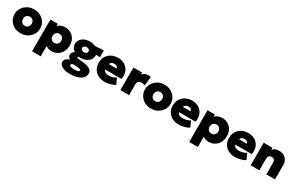

<svg xmlns="http://www.w3.org/2000/svg" viewBox="199 -2067 5822 3824"><g transform="rotate(30 3110.0 -155.5)"><path d="M317.5 15Q230.5 15 164.2 -22.5Q98 -60 60.8 -122.5Q23.5 -185 23.5 -260Q23.5 -314 44.8 -363.5Q66 -413 105.2 -451.5Q144.5 -490 198.5 -512.5Q252.5 -535 317.5 -535Q404.5 -535 470.8 -497.5Q537 -460 574.2 -397.5Q611.5 -335 611.5 -260Q611.5 -206 590.2 -156.5Q569 -107 529.8 -68.5Q490.5 -30 436.8 -7.5Q383 15 317.5 15ZM317.5 -155Q345.5 -155 368.2 -167.8Q391 -180.5 404.2 -204Q417.5 -227.5 417.5 -260Q417.5 -292.5 404.5 -316Q391.5 -339.5 368.8 -352.2Q346 -365 317.5 -365Q289 -365 266.2 -352.2Q243.5 -339.5 230.5 -316Q217.5 -292.5 217.5 -260Q217.5 -227.5 230.8 -204Q244 -180.5 266.8 -167.8Q289.5 -155 317.5 -155Z M697.5 210V-520H867.5V-469Q894.5 -500 937.8 -517.5Q981 -535 1033.5 -535Q1106.5 -535 1164.8 -501.8Q1223 -468.5 1256.8 -406.8Q1290.5 -345 1290.5 -260Q1290.5 -201 1271.2 -151Q1252 -101 1217 -63.8Q1182 -26.5 1134.2 -5.8Q1086.5 15 1029.5 15Q993 15 959.5 5Q926 -5 896.5 -26V210ZM996.5 -155Q1025 -155 1047.8 -167.8Q1070.5 -180.5 1083.5 -204Q1096.5 -227.5 1096.5 -260Q1096.5 -292.5 1083.2 -316Q1070 -339.5 1047.2 -352.2Q1024.5 -365 996.5 -365Q968.5 -365 945.8 -352.2Q923 -339.5 909.8 -316Q896.5 -292.5 896.5 -260Q896.5 -227.5 909.5 -204Q922.5 -180.5 945.2 -167.8Q968 -155 996.5 -155Z M1577.5 225Q1519.5 225 1472.5 215.5Q1425.5 206 1392 187.8Q1358.5 169.5 1340.5 143.8Q1322.5 118 1322.5 86Q1322.5 62 1336.2 40Q1350 18 1375.2 1.8Q1400.5 -14.5 1435.5 -22Q1407 -39.5 1393.8 -61.2Q1380.5 -83 1380.5 -110Q1380.5 -135 1395.5 -158Q1410.5 -181 1437.2 -199Q1464 -217 1499.2 -227Q1534.5 -237 1575.5 -235L1608.5 -164Q1582 -164.5 1566.8 -161.8Q1551.5 -159 1545 -153.5Q1538.5 -148 1538.5 -141Q1538.5 -133 1549.2 -126.5Q1560 -120 1594.5 -117L1683.5 -109Q1747 -103 1795 -87.2Q1843 -71.5 1869.8 -41.8Q1896.5 -12 1896.5 36Q1896.5 77 1874 111.8Q1851.5 146.5 1809.5 171.8Q1767.5 197 1708.8 211Q1650 225 1577.5 225ZM1609.5 104Q1659 104 1688.2 92.8Q1717.5 81.5 1717.5 63Q1717.5 48 1702.2 41Q1687 34 1651.5 31L1550.5 23Q1531.5 25.5 1518.2 31Q1505 36.5 1498.2 44.2Q1491.5 52 1491.5 61Q1491.5 74 1506 83.8Q1520.5 93.5 1547 98.8Q1573.5 104 1609.5 104ZM1599.5 -160Q1528 -160 1474.5 -184.8Q1421 -209.5 1391.2 -252Q1361.5 -294.5 1361.5 -348Q1361.5 -400 1391.8 -442.5Q1422 -485 1475.8 -510Q1529.5 -535 1599.5 -535Q1669 -535 1722.5 -510.2Q1776 -485.5 1806.2 -443.2Q1836.5 -401 1836.5 -348Q1836.5 -296 1806.8 -253.2Q1777 -210.5 1723.8 -185.2Q1670.5 -160 1599.5 -160ZM1599.5 -290Q1620 -290 1637 -297.5Q1654 -305 1664.2 -318Q1674.5 -331 1674.5 -348Q1674.5 -373.5 1652.5 -389.8Q1630.5 -406 1599.5 -406Q1578.5 -406 1561.5 -398.5Q1544.5 -391 1534.5 -378Q1524.5 -365 1524.5 -348Q1524.5 -322.5 1546.2 -306.2Q1568 -290 1599.5 -290ZM1675.5 -374 1599.5 -500 1926.5 -520V-364Z M2250.5 15Q2163 15 2097.5 -19.5Q2032 -54 1995.8 -116Q1959.5 -178 1959.5 -261Q1959.5 -321.5 1980.8 -371.8Q2002 -422 2040.8 -458.5Q2079.5 -495 2132.2 -515Q2185 -535 2248.5 -535Q2319.5 -535 2374.8 -510Q2430 -485 2466 -440.2Q2502 -395.5 2515 -335.2Q2528 -275 2513.5 -204H2138.5Q2140.5 -183.5 2155.8 -168Q2171 -152.5 2196.5 -143.8Q2222 -135 2254.5 -135Q2302 -135 2343 -146Q2384 -157 2424.5 -181L2482.5 -49Q2459.5 -31.5 2420 -17Q2380.5 -2.5 2335.5 6.2Q2290.5 15 2250.5 15ZM2151.5 -334H2325.5Q2325.5 -361 2302.5 -378Q2279.5 -395 2242.5 -395Q2204.5 -395 2179.2 -378Q2154 -361 2151.5 -334Z M2607 0V-520H2807V-466Q2826.5 -501.5 2863 -518.8Q2899.5 -536 2943.5 -536Q2962 -536 2975.2 -533.8Q2988.5 -531.5 3001.5 -529L2979 -324Q2960.5 -331.5 2939.2 -335.8Q2918 -340 2897 -340Q2858 -340 2832.5 -319Q2807 -298 2807 -253V0Z M3317 15Q3230 15 3163.8 -22.5Q3097.5 -60 3060.2 -122.5Q3023 -185 3023 -260Q3023 -314 3044.2 -363.5Q3065.5 -413 3104.8 -451.5Q3144 -490 3198 -512.5Q3252 -535 3317 -535Q3404 -535 3470.2 -497.5Q3536.5 -460 3573.8 -397.5Q3611 -335 3611 -260Q3611 -206 3589.8 -156.5Q3568.5 -107 3529.2 -68.5Q3490 -30 3436.2 -7.5Q3382.5 15 3317 15ZM3317 -155Q3345 -155 3367.8 -167.8Q3390.5 -180.5 3403.8 -204Q3417 -227.5 3417 -260Q3417 -292.5 3404 -316Q3391 -339.5 3368.2 -352.2Q3345.5 -365 3317 -365Q3288.5 -365 3265.8 -352.2Q3243 -339.5 3230 -316Q3217 -292.5 3217 -260Q3217 -227.5 3230.2 -204Q3243.5 -180.5 3266.2 -167.8Q3289 -155 3317 -155Z M3954 15Q3866.5 15 3801 -19.5Q3735.5 -54 3699.2 -116Q3663 -178 3663 -261Q3663 -321.5 3684.2 -371.8Q3705.5 -422 3744.2 -458.5Q3783 -495 3835.8 -515Q3888.5 -535 3952 -535Q4023 -535 4078.2 -510Q4133.5 -485 4169.5 -440.2Q4205.5 -395.5 4218.5 -335.2Q4231.5 -275 4217 -204H3842Q3844 -183.5 3859.2 -168Q3874.5 -152.5 3900 -143.8Q3925.5 -135 3958 -135Q4005.5 -135 4046.5 -146Q4087.5 -157 4128 -181L4186 -49Q4163 -31.5 4123.5 -17Q4084 -2.5 4039 6.2Q3994 15 3954 15ZM3855 -334H4029Q4029 -361 4006 -378Q3983 -395 3946 -395Q3908 -395 3882.8 -378Q3857.5 -361 3855 -334Z M4310.5 210V-520H4480.5V-469Q4507.5 -500 4550.8 -517.5Q4594 -535 4646.5 -535Q4719.5 -535 4777.8 -501.8Q4836 -468.5 4869.8 -406.8Q4903.5 -345 4903.5 -260Q4903.5 -201 4884.2 -151Q4865 -101 4830 -63.8Q4795 -26.5 4747.2 -5.8Q4699.5 15 4642.5 15Q4606 15 4572.5 5Q4539 -5 4509.5 -26V210ZM4609.5 -155Q4638 -155 4660.8 -167.8Q4683.5 -180.5 4696.5 -204Q4709.5 -227.5 4709.5 -260Q4709.5 -292.5 4696.2 -316Q4683 -339.5 4660.2 -352.2Q4637.5 -365 4609.5 -365Q4581.5 -365 4558.8 -352.2Q4536 -339.5 4522.8 -316Q4509.5 -292.5 4509.5 -260Q4509.5 -227.5 4522.5 -204Q4535.5 -180.5 4558.2 -167.8Q4581 -155 4609.5 -155Z M5246.5 15Q5159 15 5093.5 -19.5Q5028 -54 4991.8 -116Q4955.5 -178 4955.5 -261Q4955.5 -321.5 4976.8 -371.8Q4998 -422 5036.8 -458.5Q5075.5 -495 5128.2 -515Q5181 -535 5244.5 -535Q5315.5 -535 5370.8 -510Q5426 -485 5462 -440.2Q5498 -395.5 5511 -335.2Q5524 -275 5509.5 -204H5134.5Q5136.5 -183.5 5151.8 -168Q5167 -152.5 5192.5 -143.8Q5218 -135 5250.5 -135Q5298 -135 5339 -146Q5380 -157 5420.5 -181L5478.5 -49Q5455.5 -31.5 5416 -17Q5376.5 -2.5 5331.5 6.2Q5286.5 15 5246.5 15ZM5147.5 -334H5321.5Q5321.5 -361 5298.5 -378Q5275.5 -395 5238.5 -395Q5200.5 -395 5175.2 -378Q5150 -361 5147.5 -334Z M5603 0V-520H5803V-472Q5830 -504.5 5867.2 -519.8Q5904.5 -535 5947 -535Q6022 -535 6069.8 -506Q6117.5 -477 6140.2 -430.5Q6163 -384 6163 -331V0H5963V-268Q5963 -309.5 5943.8 -332.2Q5924.5 -355 5884 -355Q5858 -355 5840 -344Q5822 -333 5812.5 -313.2Q5803 -293.5 5803 -268V0Z"/></g></svg>

Font: Geologica Roman Black
Style: Regular
Weight: 900
Designer: Sindre Bremnes, Frode Helland
Foundry: Monokrom Skriftforlag AS
Version: Version 1.010;gftools[0.9.28]